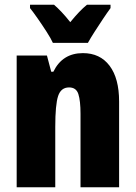

<svg xmlns="http://www.w3.org/2000/svg" viewBox="-20 -786 569 806"><path d="M328 -563Q400 -563 440 -510Q480 -457 480 -360V0H318V-308Q318 -363 309 -391Q300 -419 270 -419Q236 -419 224 -383Q212 -347 212 -253V0H50V-553H177L195 -485H204Q242 -563 328 -563ZM202 -606Q194 -624 176 -652Q158 -680 138.5 -708Q119 -736 106 -752V-766H207Q222 -753 239 -735Q256 -717 275 -693Q315 -742 345 -766H444V-752Q430 -733 412 -706Q394 -679 377 -652.5Q360 -626 349 -606Z"/></svg>

Font: Noto Sans Lao UI ExtCond Blk
Style: Regular
Weight: 900
Width: 2
Designer: Monotype Design Team
Foundry: Monotype Imaging Inc.
Version: Version 2.000; ttfautohint (v1.8.4.7-5d5b)